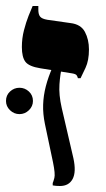

<svg xmlns="http://www.w3.org/2000/svg" viewBox="-43 -617 354 641"><path d="M157 4Q151 4 144.5 3.5Q138 3 133 2V-6Q135 -10 138.5 -23Q142 -36 134 -75L107 -203Q100 -237 101 -267.5Q102 -298 110 -329Q118 -360 133 -394L163 -389Q158 -370 155.5 -335.5Q153 -301 163 -257L202 -89Q212 -43 199.5 -19.5Q187 4 157 4ZM217 -356Q216 -361 213 -365.5Q210 -370 198 -372L92 -389Q54 -395 42 -410.5Q30 -426 30 -460Q30 -489 37 -516Q44 -543 52.5 -564.5Q61 -586 66 -597H85V-584Q85 -569 91 -561.5Q97 -554 115 -551L192 -540Q227 -536 240.5 -510.5Q254 -485 254 -452Q254 -415 242.5 -390.5Q231 -366 226 -356ZM22 -236Q4 -236 -9.5 -249Q-23 -262 -23 -280Q-23 -299 -9.5 -311.5Q4 -324 22 -324Q40 -324 53.5 -311.5Q67 -299 67 -280Q67 -262 53.5 -249Q40 -236 22 -236Z"/></svg>

Font: Frank Ruhl Libre
Style: Bold
Weight: 700
Designer: Yanek Iontef
Foundry: Fontef
Version: Version 6.004